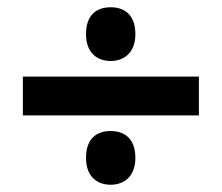

<svg xmlns="http://www.w3.org/2000/svg" viewBox="-20 -683 612 529"><path d="M285 -515C321 -515 353 -537 353 -589C353 -644 321 -663 285 -663C248 -663 217 -644 217 -589C217 -537 248 -515 285 -515ZM43 -365H528V-472H43ZM285 -174C321 -174 353 -196 353 -248C353 -303 321 -322 285 -322C248 -322 217 -303 217 -248C217 -196 248 -174 285 -174Z"/></svg>

Font: Noto Sans Telugu UI
Style: Bold
Weight: 700
Designer: Jelle Bosma - Monotype Design Team
Foundry: Monotype Imaging Inc.
Version: Version 2.005